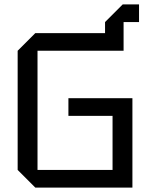

<svg xmlns="http://www.w3.org/2000/svg" viewBox="-20 -850 680 870"><path d="M140 0 60 -80V-620L140 -700H456V-750L536 -830H610V-750H540V-620H150V-80H490V-325H290V-405H580V0Z"/></svg>

Font: Tektur
Style: Regular
Weight: 400
Designer: Adam Jagosz
Foundry: Adam Jagosz
Version: Version 1.005;gftools[0.9.30]